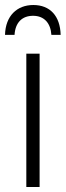

<svg xmlns="http://www.w3.org/2000/svg" viewBox="-37 -746 262 766"><path d="M96 -726C31 -726 -15 -683 -17 -607H21C24 -656 51 -683 95 -683C139 -683 165 -654 168 -607H205C203 -683 162 -726 96 -726ZM121 0V-532H68V0Z"/></svg>

Font: Noto Sans UI Condensed Light
Style: Regular
Weight: 300
Width: 3
Designer: Monotype Design Team
Foundry: Monotype Imaging Inc.
Version: Version 1.901